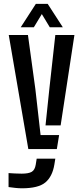

<svg xmlns="http://www.w3.org/2000/svg" viewBox="-20 -784 430 1010"><path d="M129 0 26 -600H127L166 -315.5L193.5 -73.5H291L279 0ZM219.5 -124.5 239.5 -315.5 271 -600H371.5L299 -124.5ZM95.5 206.5Q80 206.5 60.8 204.5Q41.5 202.5 25 200V126.5Q38.5 127.5 58.2 128.5Q78 129.5 94 129.5Q130.5 129.5 147 119.8Q163.5 110 168 82L173 50.5H271L266 81.5Q255.5 145 218.5 175.8Q181.5 206.5 95.5 206.5ZM89 -640.5 168.5 -763.5H231L310.5 -640.5H242L200 -710L158 -640.5Z"/></svg>

Font: Big Shoulders Stencil Text SemiBold
Style: Regular
Weight: 600
Designer: Patric King
Foundry: XO Type Co
Version: Version 1.000